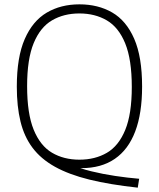

<svg xmlns="http://www.w3.org/2000/svg" viewBox="-20 -769 732 885"><path d="M615 96Q486 82 391.8 58.8Q297.5 35.5 233 -0.5Q168.5 -36.5 130 -87.8Q91.5 -139 74.5 -208.8Q57.5 -278.5 57.5 -369.5Q57.5 -505.5 94 -589Q130.5 -672.5 195.5 -710.8Q260.5 -749 346 -749Q432 -749 497 -711.5Q562 -674 598.5 -590.5Q635 -507 635 -370Q635 -246.5 603.2 -163Q571.5 -79.5 509.2 -36.8Q447 6 355.5 6Q342.5 6 329.5 5.2Q316.5 4.5 303 3L305 -11.5Q347.5 7.5 400.8 20.5Q454 33.5 511 42Q568 50.5 621.5 55ZM346 -33Q418.5 -33 472.8 -64.8Q527 -96.5 557.2 -170Q587.5 -243.5 587.5 -368Q587.5 -494.5 557.2 -568.8Q527 -643 472.5 -675Q418 -707 346 -707Q274 -707 219.8 -675.2Q165.5 -643.5 135.2 -570Q105 -496.5 105 -372Q105 -245.5 135.2 -171.2Q165.5 -97 219.8 -65Q274 -33 346 -33Z"/></svg>

Font: Encode Sans SC Condensed Thin ExtraLight
Style: Regular
Weight: 250
Version: Version 3.002